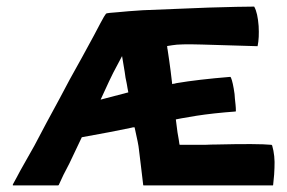

<svg xmlns="http://www.w3.org/2000/svg" viewBox="-20 -560 871 582"><path d="M805 -119Q814 -88 812 -51Q812 -36 808 0Q808 2 807 2H758H548H415L414 1V0Q412 -15 407.5 -54.5Q403 -94 401 -108Q400 -121 388 -174Q387 -174 383 -174L379 -173Q318 -160 228 -144L190 -64Q171 -29 158 1Q157 2 156 2H88H20Q18 2 19 -1L31 -23Q38 -37 58 -72L84 -118L121 -188L160 -260Q189 -316 228 -385L265 -453L284 -489L295 -509L301 -518Q302 -520 313 -521L337 -523Q366 -526 413 -529Q435 -530 612 -537Q712 -540 750 -540Q751 -540 751 -539Q761 -521 764 -481Q766 -445 761 -421Q761 -420 760 -420Q759 -420 592 -425Q524 -427 503 -423Q488 -421 487 -420.5Q486 -420 487 -417Q487 -413 488 -410L493 -376Q497 -349 502 -305L505 -306Q508 -306 511 -307Q514 -308 515 -308Q580 -319 678 -327L680 -325Q686 -311 691 -275Q691 -271 692 -261.5Q693 -252 694 -242.5Q695 -233 695 -224Q695 -222 694 -222Q626 -217 575 -209Q515 -199 513 -198L518 -159L522 -136Q524 -121 524.5 -121Q525 -121 540 -121H556H601Q621 -122 638 -122Q762 -125 803 -121ZM285 -258Q352 -276 369 -280Q368 -285 366.5 -293Q365 -301 365 -302Q365 -304 363.5 -310Q362 -316 360.5 -324.5Q359 -333 358 -342L350 -390L323 -339Q317 -328 285 -258Z"/></svg>

Font: Tovari Sans
Style: Bold
Weight: 700
Designer: Verneri Kontto, Denis Ignatov
Foundry: Verneri Kontto
Version: Version 1.10 May 7, 2019